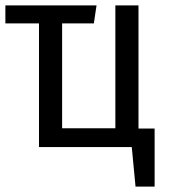

<svg xmlns="http://www.w3.org/2000/svg" viewBox="-20 -547 640 714"><path d="M555 -69V147H484L470 0H125V-460H0V-527H339L329 -460H211V-70H409V-527H495V-69Z"/></svg>

Font: FiraDG Mono
Style: Regular
Weight: 400
Designer: Carrois Corporate & Edenspiekermann AG
Foundry: Carrois Corporate GbR & Edenspiekermann AG
Version: Version 3.206